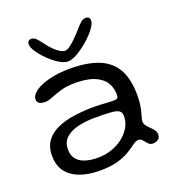

<svg xmlns="http://www.w3.org/2000/svg" viewBox="-129 -766 838 913"><g transform="rotate(-20 290.0 -309.0)"><path d="M223.5 43.5Q183.5 43.5 148.8 35.5Q114 27.5 87.5 10.2Q61 -7 46.2 -34.2Q31.5 -61.5 31.5 -100.5Q31.5 -147 54.2 -176.5Q77 -206 115.5 -222.5Q154 -239 202.8 -245.2Q251.5 -251.5 303 -251.5Q320 -251.5 337.8 -250.2Q355.5 -249 371.2 -248.2Q387 -247.5 398 -247.5Q411.5 -247.5 416.2 -251.8Q421 -256 421 -267Q421 -289.5 415.2 -307Q409.5 -324.5 399 -338Q388.5 -351.5 374 -360.5Q351.5 -376 320 -382.5Q288.5 -389 252.5 -389Q210.5 -389 180 -380Q149.5 -371 127.8 -361.8Q106 -352.5 89.5 -352.5Q70 -352.5 59.8 -359Q49.5 -365.5 49.5 -379.5Q49.5 -395.5 64.8 -410.2Q80 -425 107.2 -436.5Q134.5 -448 171.8 -454.8Q209 -461.5 252.5 -461.5Q339 -461.5 396.5 -438.8Q454 -416 482.8 -365.8Q511.5 -315.5 511.5 -232.5Q511.5 -205.5 508.5 -185.5Q505.5 -165.5 501.5 -150.8Q497.5 -136 494.5 -125.5Q491.5 -115 491.5 -106.5Q491.5 -95 499 -85.2Q506.5 -75.5 516.2 -66.2Q526 -57 533.5 -47Q541 -37 541 -25Q541 -6.5 529 1Q517 8.5 504 8.5Q489.5 8.5 480.2 -1.5Q471 -11.5 463 -21.5Q455 -31.5 443 -31.5Q436 -31.5 428.2 -28Q420.5 -24.5 408.5 -15.5Q394 -4.5 371 9.2Q348 23 312.2 33.2Q276.5 43.5 223.5 43.5ZM235.5 -17.5Q270.5 -17.5 303.2 -28.5Q336 -39.5 361.8 -59.2Q387.5 -79 402.8 -105.5Q418 -132 418 -163Q418 -181.5 405.2 -189.5Q392.5 -197.5 363.8 -199.5Q335 -201.5 286 -201.5Q239.5 -201.5 200 -192.2Q160.5 -183 136.8 -161.5Q113 -140 113 -103Q113 -74 127.2 -55.2Q141.5 -36.5 169 -27Q196.5 -17.5 235.5 -17.5ZM257.5 -496.5Q237.5 -496.5 212 -512.5Q186.5 -528.5 163 -551.8Q139.5 -575 124 -598.2Q108.5 -621.5 108.5 -636Q108.5 -646 113.8 -651.8Q119 -657.5 127.5 -657.5Q141.5 -657.5 153 -646.2Q164.5 -635 181.5 -611.5Q193 -595.5 207.2 -581.2Q221.5 -567 235.8 -558Q250 -549 261.5 -549Q272 -549 287.2 -560Q302.5 -571 319.2 -587.8Q336 -604.5 351 -621.5Q370 -644 381.5 -653.2Q393 -662.5 406 -662.5Q426.5 -662.5 426.5 -641.5Q426.5 -626.5 408.5 -602.2Q390.5 -578 362.8 -554Q335 -530 306.8 -513.2Q278.5 -496.5 257.5 -496.5Z"/></g></svg>

Font: Gluten Light
Style: Regular
Weight: 300
Designer: Tyler Finck
Foundry: Etcetera Type Company
Version: Version 1.300